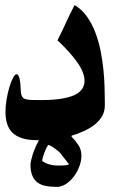

<svg xmlns="http://www.w3.org/2000/svg" viewBox="-20 -496 503 753"><path d="M212.4 99.6V100.1Q181.2 73.7 168.5 72.3V73.2Q163.6 80.6 159.7 89.1Q155.8 97.7 152.8 106Q149.9 114.3 148.2 121.1Q146.5 127.9 145.5 132.3V135.3Q156.7 143.6 172.6 148.4Q188.5 153.3 207 153.3Q244.1 153.3 249 149.4V146ZM391.1 -82.5Q391.1 -59.1 380.6 -40.8Q370.1 -22.5 352.3 -8.1Q334.5 6.3 310.8 17.3Q287.1 28.3 260.7 36.1V40Q275.9 55.2 287.6 73.2Q299.3 91.3 299.3 114.7Q299.3 133.3 292.2 153.8Q285.2 174.3 272.9 191.7Q260.7 209 244.6 221.4Q228.5 233.9 210.4 236.3Q210 236.3 209.5 236.6Q209 236.8 208 236.8H198.7Q176.3 236.8 157.7 232.9Q139.2 229 126.5 219.2Q113.8 209.5 106.7 192.6Q99.6 175.8 99.6 149.9Q99.6 143.6 102.1 132.6Q104.5 121.6 108.6 108.6Q112.8 95.7 118.7 82.3Q124.5 68.8 131.3 57.1V53.7H124Q89.8 53.7 66.2 45.9Q42.5 38.1 28.3 23.9Q14.2 9.8 7.8 -10.7Q1.5 -31.2 1.5 -56.6Q1.5 -80.1 5.9 -106.2Q10.3 -132.3 16.8 -154.3Q23.4 -176.3 31 -190.7Q38.6 -205.1 45.4 -205.1Q51.8 -205.1 56.2 -189.2Q60.5 -173.3 61.5 -139.6Q62.5 -126 65.9 -118.7Q69.3 -111.3 77.9 -107.9Q86.4 -104.5 101.6 -104Q116.7 -103.5 141.1 -103.5Q187 -103.5 219.2 -108.6Q251.5 -113.8 272 -123.3Q292.5 -132.8 302 -147Q311.5 -161.1 311.5 -178.7Q311.5 -211.4 283.4 -251.2Q255.4 -291 205.6 -337.9Q208 -342.8 210.4 -348.1Q212.9 -353.5 215.3 -357.9Q221.7 -370.6 227.3 -382.1Q232.9 -393.6 238.3 -406.2Q242.2 -414.1 245.4 -421.4Q248.5 -428.7 252.4 -436Q257.3 -445.8 262.2 -455.6Q267.1 -465.3 272.5 -476.1Q300.8 -459.5 320.6 -431.6Q340.3 -403.8 353.5 -369.6Q366.7 -335.4 374.3 -297.6Q381.8 -259.8 385.5 -223.4Q389.2 -187 390.1 -154.5Q391.1 -122.1 391.1 -99.1Z"/></svg>

Font: XB Khoramshahr
Style: Bold
Weight: 700
Designer: Behnam
Foundry: Irmug
Version: Version 8.005 2009